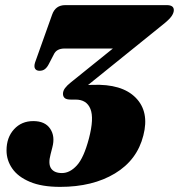

<svg xmlns="http://www.w3.org/2000/svg" viewBox="-20 -720 699 750"><path d="M540 -191Q516 -95 429 -42.5Q342 10 215 10Q143 10 96.5 -9.8Q50 -29.5 27.8 -61.8Q5.5 -94 5.5 -132.5Q5.5 -183 34.8 -215Q64 -247 110 -247Q156 -247 176 -217.2Q196 -187.5 184.5 -144.5L177.5 -117Q167.5 -79.5 179.8 -61.8Q192 -44 222 -44Q253 -44 280.2 -73.8Q307.5 -103.5 327.5 -179.5Q348 -258 333.2 -294.5Q318.5 -331 275.5 -331H257Q239.5 -331 232.8 -337Q226 -343 226 -353.5Q226 -365 234 -375.8Q242 -386.5 256.5 -398L421 -530.5H232.5Q200.5 -530.5 190 -507L170.5 -469.5Q164.5 -457.5 156 -450.5Q147.5 -443.5 134.5 -443.5Q122 -443.5 117 -451.8Q112 -460 117 -476L183.5 -662.5Q196.5 -700 235 -700H631.5Q659 -700 659 -680.5Q659 -669.5 650 -656.5Q641 -643.5 617 -624.5L324 -388Q332 -388.5 341 -388.5Q456.5 -393 510.2 -338.2Q564 -283.5 540 -191Z"/></svg>

Font: Fraunces 144pt S050 Black
Style: Italic
Weight: 900
Italic angle: -16°
Version: Version 1.000; ttfautohint (v1.8.3)